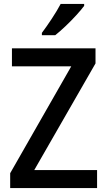

<svg xmlns="http://www.w3.org/2000/svg" viewBox="-20 -961 546 981"><path d="M476 0H32V-76L344 -622H41V-714H468V-637L155 -92H476ZM410 -931Q396 -912 370 -883.5Q344 -855 314.5 -827Q285 -799 262 -781H194V-793Q218 -825 245 -866Q272 -907 290 -941H410Z"/></svg>

Font: Noto Sans Georgian SemiCondensed Medium
Style: Regular
Weight: 500
Width: 4
Designer: Monotype Design Team, Akaki Razmadze
Foundry: Google LLC
Version: Version 2.005; ttfautohint (v1.8.4.7-5d5b)